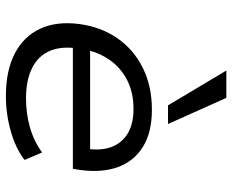

<svg xmlns="http://www.w3.org/2000/svg" viewBox="-90 -708 807 668"><g transform="rotate(90 314.0 -374.5)"><path d="M315 9Q226 9 166.5 -22Q107 -53 80.5 -110Q54 -167 64 -246Q74 -321 113 -378Q152 -435 216 -467Q280 -499 362 -499Q441 -499 491 -468Q541 -437 561.5 -381.5Q582 -326 572 -251L568 -224H127L136 -284H520L497 -266Q506 -319 492.5 -356.5Q479 -394 445.5 -414.5Q412 -435 359 -435Q302 -435 258.5 -412.5Q215 -390 188 -350.5Q161 -311 152 -261L150 -247Q140 -188 156.5 -146.5Q173 -105 215.5 -83Q258 -61 323 -61Q375 -61 423 -74.5Q471 -88 511 -117L537 -56Q497 -25 437 -8Q377 9 315 9ZM347 -555 226 -758H321L412 -555Z"/></g></svg>

Font: Nunito Sans 10pt SemiExpanded
Style: Italic
Weight: 400
Width: 6
Italic angle: -9°
Designer: Vernon Adams
Foundry: Vernon Adams
Version: Version 3.101;gftools[0.9.27]